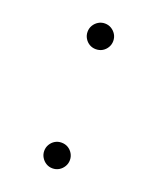

<svg xmlns="http://www.w3.org/2000/svg" viewBox="-113 -633 593 720"><g transform="rotate(20 183.0 -273.0)"><path d="M182 -459.5Q168 -459.5 156.5 -466.2Q145 -473 138 -484.8Q131 -496.5 131 -510.5Q131 -525 138 -536.5Q145 -548 156.5 -555Q168 -562 182 -562Q196.5 -562 208 -555Q219.5 -548 226.5 -536.5Q233.5 -525 233.5 -510.5Q233.5 -496.5 226.5 -484.8Q219.5 -473 208 -466.2Q196.5 -459.5 182 -459.5ZM182 16Q168 16 156.5 9Q145 2 138 -9.8Q131 -21.5 131 -35.5Q131 -49.5 138 -61.2Q145 -73 156.5 -79.8Q168 -86.5 182 -86.5Q196.5 -86.5 208 -79.8Q219.5 -73 226.5 -61.2Q233.5 -49.5 233.5 -35.5Q233.5 -21.5 226.5 -9.8Q219.5 2 208 9Q196.5 16 182 16Z"/></g></svg>

Font: Spartan Thin
Style: Regular
Weight: 400
Version: Version 1.004